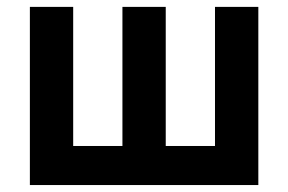

<svg xmlns="http://www.w3.org/2000/svg" viewBox="-20 -532 829 552"><path d="M65.9 0V-512.2H190.4V-112.3H332V-512.2H456.5V-112.3H598.1V-512.2H722.7V0Z"/></svg>

Font: Cadman
Style: Bold
Weight: 700
Designer: Paul James MIller
Foundry: High-Logic / Made with FontCreator
Version: Version 2.114;March 28, 2021;FontCreator 13.0.0.2683 64-bit